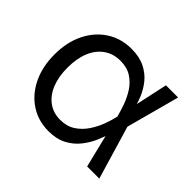

<svg xmlns="http://www.w3.org/2000/svg" viewBox="-130 -729 921 921"><g transform="rotate(45 330.0 -269.0)"><path d="M288.6 11.7Q218.3 11.7 164.1 -24.2Q109.9 -60.1 79.3 -123.5Q48.8 -187 48.8 -269Q48.8 -352.1 79.8 -415.3Q110.8 -478.5 165.8 -514.2Q220.7 -549.8 292 -549.8Q345.2 -549.8 382.8 -531.2Q420.4 -512.7 445.1 -482.2Q469.7 -451.7 484.1 -415.8Q498.5 -379.9 505.4 -345.7H537.1L541 -272.9L622.1 0H539.6L472.7 -272.9Q465.3 -301.3 453.4 -335.2Q441.4 -369.1 421.4 -400.4Q401.4 -431.6 370.4 -451.7Q339.4 -471.7 294.4 -471.7Q246.6 -471.7 211.2 -447Q175.8 -422.4 156.7 -377Q137.7 -331.5 137.7 -268.6Q137.7 -207 156.2 -161.6Q174.8 -116.2 209 -91.3Q243.2 -66.4 290 -66.4Q334 -66.4 365.7 -86.9Q397.5 -107.4 418.9 -139.4Q440.4 -171.4 453.4 -206.1Q466.3 -240.7 472.7 -270L531.7 -542.5H614.3L541 -270L537.1 -199.2H509.3Q500.5 -165.5 484.9 -128.9Q469.2 -92.3 443.8 -60.3Q418.5 -28.3 380.4 -8.3Q342.3 11.7 288.6 11.7Z"/></g></svg>

Font: Inter 16pt
Style: Regular
Weight: 400
Version: Version 4.001;git-66647c0bb